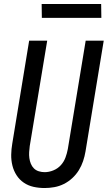

<svg xmlns="http://www.w3.org/2000/svg" viewBox="-20 -940 543 968"><path d="M205 8Q176 8 149 2Q122 -4 100 -19Q78 -34 63.5 -56.5Q49 -79 42.5 -105.5Q36 -132 36.5 -160Q37 -188 42 -217L127 -735H218L130 -204Q128 -189 127 -173.5Q126 -158 128 -143Q130 -128 135.5 -114.5Q141 -101 151 -91Q161 -81 175.5 -76.5Q190 -72 205 -72Q227 -72 249 -81Q271 -90 286.5 -107Q302 -124 310 -145.5Q318 -167 322 -189L412 -735H503L411 -176Q407 -152 399 -128Q391 -104 377.5 -82Q364 -60 344.5 -42Q325 -24 302 -12.5Q279 -1 254 3.5Q229 8 205 8ZM191 -850 190 -920H490L491 -850Z"/></svg>

Font: Iosevka Term Curly Md Obl
Style: Regular
Weight: 500
Italic angle: -9°
Designer: Belleve Invis
Foundry: Belleve Invis
Version: Version 32.3.0